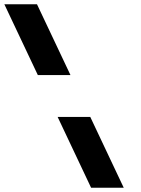

<svg xmlns="http://www.w3.org/2000/svg" viewBox="-367 -880 660 900"><path d="M-189.6 -528H-36.6L-193.6 -860H-346.6ZM60 0H213L56.1 -332H-96.9Z"/></svg>

Font: Hussar
Style: BdOpOblFive
Weight: 700
Foundry: Cannot Into Space Fonts
Version: Version 2.00